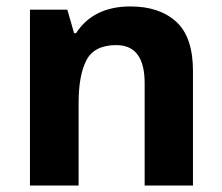

<svg xmlns="http://www.w3.org/2000/svg" viewBox="-20 -576 690 596"><path d="M385 -556Q475 -556 527 -508.5Q579 -461 579 -356V0H429V-318Q429 -436 341 -436Q273 -436 248.5 -389.5Q224 -343 224 -256V0H73V-546H189L210 -473H216Q270 -556 385 -556Z"/></svg>

Font: Noto Sans Meetei Mayek
Style: Bold
Weight: 700
Designer: Monotype Design Team and Neelakash Kshetrimayum
Foundry: Monotype Imaging Inc.
Version: Version 2.002; ttfautohint (v1.8.4.7-5d5b)